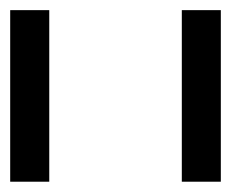

<svg xmlns="http://www.w3.org/2000/svg" viewBox="-99 -853 449 373"><path d="M254.2 -500V-833.3H330V-500ZM-79.2 -500V-833.3H-3.3V-500Z"/></svg>

Font: 0xA000-Squarish
Style: Squareish
Weight: 400
Version: Version 0.1